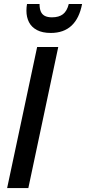

<svg xmlns="http://www.w3.org/2000/svg" viewBox="-20 -952 436 972"><path d="M16.1 0 168 -713.9H274.9L123.5 0ZM237.3 -785.2Q194.8 -785.2 167.2 -799.8Q139.6 -814.5 126.7 -839.8Q113.8 -865.2 113.8 -897.5Q113.8 -906.7 114.5 -915Q115.2 -923.3 116.7 -931.6H180.2Q180.2 -909.2 186.3 -894.3Q192.4 -879.4 206.3 -871.8Q220.2 -864.3 243.2 -864.3Q278.3 -864.3 298.8 -880.1Q319.3 -896 328.1 -931.6H395.5Q381.8 -859.4 342.3 -822.3Q302.7 -785.2 237.3 -785.2Z"/></svg>

Font: Open Sans SemiCondensed SemiBold
Style: Italic
Weight: 600
Width: 4
Italic angle: -12°
Designer: Monotype Design Team
Foundry: Monotype Imaging Inc.
Version: Version 3.000